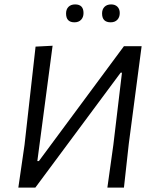

<svg xmlns="http://www.w3.org/2000/svg" viewBox="-20 -849 701 869"><path d="M320 -829Q358 -829 358 -790Q358 -771 347 -759.5Q336 -748 317 -748Q279 -748 279 -788Q279 -807 290 -818Q301 -829 320 -829ZM483 -829Q501 -829 511.5 -818.5Q522 -808 522 -790Q522 -771 511 -759.5Q500 -748 481 -748Q442 -748 442 -788Q442 -807 453 -818Q464 -829 483 -829ZM63 0 91 -193 141 -638 218 -642 149 -120H156L541 -640H621L563 -199L541 0H466L493 -193L532 -520H526L140 0Z"/></svg>

Font: Alegreya Sans
Style: Italic
Weight: 400
Italic angle: -7°
Designer: Juan Pablo del Peral
Foundry: Huerta Tipografica
Version: Version 2.007